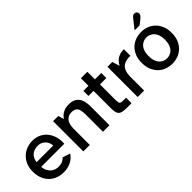

<svg xmlns="http://www.w3.org/2000/svg" viewBox="59 -1464 2227 2227"><g transform="rotate(-45 1172.5 -350.5)"><path d="M286 12Q207 12 150.5 -21.5Q94 -55 63.5 -113.5Q33 -172 33 -248Q33 -327 66.5 -385Q100 -443 156.5 -474.5Q213 -506 283 -506Q342 -506 388.5 -483Q435 -460 466 -420Q497 -380 511 -328.5Q525 -277 521 -219H141Q146 -178 161 -150Q176 -122 196.5 -106Q217 -90 240.5 -83Q264 -76 285 -76Q324 -76 351.5 -88.5Q379 -101 395 -121L489 -91Q459 -43 406 -15.5Q353 12 286 12ZM142 -295H415Q414 -329 397.5 -357.5Q381 -386 352 -403.5Q323 -421 284 -421Q253 -421 222.5 -409Q192 -397 170.5 -369.5Q149 -342 142 -295Z M614 0V-496H699L720 -424Q733 -446 754.5 -464.5Q776 -483 806.5 -494.5Q837 -506 878 -506Q939 -506 975 -482Q1011 -458 1027 -414Q1043 -370 1043 -310V0H936V-281Q936 -318 930 -349.5Q924 -381 903.5 -400Q883 -419 838 -419Q782 -419 751 -379.5Q720 -340 720 -264V0Z M1326 0Q1275 0 1246 -10Q1217 -20 1205.5 -48Q1194 -76 1194 -129V-413H1111V-496H1194V-620H1300V-496H1405V-413H1300V-152Q1300 -112 1311 -101Q1322 -90 1356 -90H1405V0Z M1506 0V-496H1586L1613 -404Q1630 -438 1654.5 -460.5Q1679 -483 1712 -495Q1745 -507 1785 -506V-398Q1722 -400 1684 -381Q1646 -362 1629 -323Q1612 -284 1612 -225V0Z M2066 12Q2020 12 1976 -3Q1932 -18 1897 -50Q1862 -82 1840.5 -131Q1819 -180 1819 -247Q1819 -314 1840.5 -363Q1862 -412 1897 -444Q1932 -476 1976 -491Q2020 -506 2066 -506Q2112 -506 2155.5 -491Q2199 -476 2234 -444Q2269 -412 2290.5 -363Q2312 -314 2312 -247Q2312 -180 2290.5 -131Q2269 -82 2234 -50Q2199 -18 2155.5 -3Q2112 12 2066 12ZM2066 -76Q2101 -76 2131.5 -93.5Q2162 -111 2181 -149Q2200 -187 2200 -247Q2200 -307 2181 -344.5Q2162 -382 2131.5 -400Q2101 -418 2066 -418Q2031 -418 2000 -400Q1969 -382 1950 -344.5Q1931 -307 1931 -247Q1931 -187 1950 -149Q1969 -111 2000 -93.5Q2031 -76 2066 -76ZM2027 -572 2113 -681Q2127 -698 2137 -705.5Q2147 -713 2162 -713Q2181 -713 2192.5 -701.5Q2204 -690 2204 -671Q2204 -658 2195.5 -646Q2187 -634 2165 -616L2110 -572Z"/></g></svg>

Font: Atkinson Hyperlegible Next Medium
Style: Regular
Weight: 500
Designer: Elliott Scott, Megan Eiswerth, Linus Boman, Theodore Petrosky, Letters from Sweden
Foundry: Applied Design Works, Letters from Sweden
Version: Version 2.001